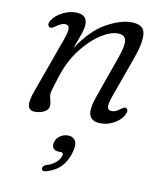

<svg xmlns="http://www.w3.org/2000/svg" viewBox="-82 -529 737 863"><g transform="rotate(10 286.5 -98.0)"><path d="M89 -377Q82.5 -380.5 82 -389.2Q81.5 -398 88 -407.5Q104 -432 134.5 -447.2Q165 -462.5 194 -462.5Q246 -462.5 246 -418.5Q246 -401 237.8 -376Q229.5 -351 211 -302.5Q269.5 -391 333.8 -426.8Q398 -462.5 448 -462.5Q504 -462.5 509.8 -422.8Q515.5 -383 489 -309L420.5 -118.5Q408 -84.5 410.2 -69.2Q412.5 -54 429.5 -54Q438 -54 446.8 -57.2Q455.5 -60.5 467 -69.5Q475 -75 480.5 -78.2Q486 -81.5 492.5 -78Q505 -70 493.5 -48Q480 -23 451 -7Q422 9 391 9Q349.5 9 339.2 -17.8Q329 -44.5 350 -104L420 -302Q439.5 -358.5 433.2 -380.5Q427 -402.5 396 -402.5Q362.5 -402.5 318.2 -373.8Q274 -345 233.2 -292Q192.5 -239 169 -166.5Q154.5 -121 149.8 -104.8Q145 -88.5 145 -79Q145 -70 149 -57.5Q153 -45 153 -31Q153 -13 134.8 -2Q116.5 9 88.5 9Q64 9 59.2 -13.5Q54.5 -36 73 -84.5L161 -328.5Q176.5 -371 174.8 -386.8Q173 -402.5 155 -402.5Q139.5 -402.5 116.5 -386Q108 -380 101.5 -376.8Q95 -373.5 89 -377ZM228 167Q209.5 167 201.8 156.2Q194 145.5 198.5 129.5Q203 111 219.5 99.5Q236 88 255.5 88Q277.5 88 288.8 103.8Q300 119.5 290.5 155.5Q268 241.5 187 263.5Q167.5 269 166 254.5Q166 240.5 184 235.5Q210.5 227.5 226.2 212.8Q242 198 246.5 181Q250 167 236.5 167Z"/></g></svg>

Font: Fraunces 9pt SuperSoft Light
Style: Italic
Weight: 300
Italic angle: -16°
Version: Version 1.000;[b76b70a41]